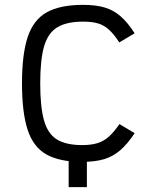

<svg xmlns="http://www.w3.org/2000/svg" viewBox="-20 -652 640 790"><path d="M262.5 118V0H230.5V-29H337.5V118ZM318 14Q224.5 14 170.5 -16.8Q116.5 -47.5 93.5 -118.5Q70.5 -189.5 70.5 -309Q70.5 -429 94 -499.8Q117.5 -570.5 172.2 -601.2Q227 -632 322 -632Q374 -632 410.5 -621.2Q447 -610.5 476.2 -585Q505.5 -559.5 534 -515L471 -477.5Q449 -511 428.8 -529.5Q408.5 -548 383.8 -555.5Q359 -563 322 -563Q254.5 -563 216 -539.8Q177.5 -516.5 161.5 -461.5Q145.5 -406.5 145.5 -309Q145.5 -212.5 161 -157Q176.5 -101.5 214.2 -78.2Q252 -55 318 -55Q354.5 -55 380.2 -62.8Q406 -70.5 427.2 -89.2Q448.5 -108 471.5 -141.5L534 -104Q505 -60 475 -34Q445 -8 408 3Q371 14 318 14Z"/></svg>

Font: Victor Mono Thin
Style: Regular
Weight: 100
Monospace: yes
Designer: Rune Bjørnerås
Version: Version 1.561;gftools[0.9.30]